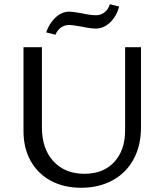

<svg xmlns="http://www.w3.org/2000/svg" viewBox="-20 -881 774 907"><path d="M198 -728Q213 -771 242.5 -798.5Q272 -826 307 -826Q323 -826 367 -818Q408 -809 434 -809Q456 -809 473.5 -822.5Q491 -836 499 -861L543 -850Q530 -803 499.5 -774.5Q469 -746 433 -746Q414 -746 392.5 -750Q371 -754 366 -755Q324 -763 307 -763Q285 -763 268 -751Q251 -739 242 -717ZM91 -262V-658H178V-279Q178 -178 232.5 -119Q287 -60 379 -60Q468 -60 519.5 -115.5Q571 -171 571 -265V-658H646V-279Q646 -193 611 -128.5Q576 -64 511.5 -29Q447 6 363 6Q282 6 220.5 -27Q159 -60 125 -120.5Q91 -181 91 -262Z"/></svg>

Font: Ysabeau Infant Medium
Style: Regular
Weight: 500
Designer: Christian Thalmann (Catharsis Fonts)
Version: Version 0.003